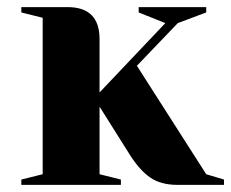

<svg xmlns="http://www.w3.org/2000/svg" viewBox="-20 -520 650 540"><path d="M40 -15 100 -30V-470L40 -485V-500H170Q260 -500 260 -410V-260L445 -455L370 -485V-500H560V-485L480 -455L365 -335L560 -30L610 -15V0H480Q432 0 402 -21Q372 -42 345 -85L260 -220V-30L320 -15V0H40Z"/></svg>

Font: Yeseva One
Style: Regular
Weight: 400
Designer: Jovanny Lemonad
Foundry: Jovanny Lemonad
Version: Version 2.000